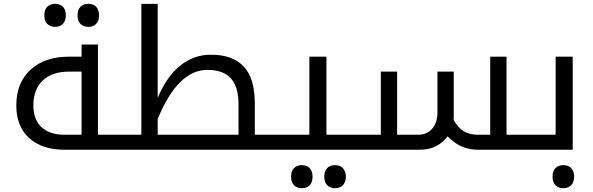

<svg xmlns="http://www.w3.org/2000/svg" viewBox="-20 -780 3088 1000"><path d="M404.8 -78.1V-407.2H341.8Q252 -407.2 202.9 -361.1Q153.8 -314.9 153.8 -231.9Q153.8 -157.2 196.3 -117.7Q238.8 -78.1 316.9 -78.1ZM318.8 0Q198.7 0 131.8 -60.8Q64.9 -121.6 64.9 -231Q64.9 -349.1 139.2 -417Q213.4 -484.9 338.9 -484.9H404.8V-547.9H490.2V-78.1H604Q608.9 -78.1 608.9 -74.2V-4.9Q608.9 0 604 0ZM439.9 -640.1Q414.1 -640.1 398.9 -655.8Q383.8 -671.4 383.8 -700.2Q383.8 -729 398.7 -744.6Q413.6 -760.3 439.9 -760.3Q466.8 -760.3 481.4 -743.9Q496.1 -727.5 496.1 -700.2Q496.1 -672.9 481.4 -656.5Q466.8 -640.1 439.9 -640.1ZM267.1 -640.1Q243.7 -640.1 227.3 -654.3Q210.9 -668.5 210.9 -700.2Q210.9 -731.9 227.3 -746.1Q243.7 -760.3 267.1 -760.3Q292.5 -760.3 307.6 -744.9Q322.8 -729.5 322.8 -700.2Q322.8 -671.4 307.9 -655.8Q293 -640.1 267.1 -640.1Z M1222.2 -78.1V-236.8Q1222.2 -329.1 1181.9 -372.6Q1141.6 -416 1060.1 -416Q906.2 -416 801.3 -160.2V-78.1ZM594.2 0Q589.4 0 589.4 -4.9V-74.2Q589.4 -78.1 594.2 -78.1H716.3V-759.8H801.3V-270Q848.1 -381.8 918.9 -438.5Q989.7 -495.1 1078.1 -495.1Q1191.4 -495.1 1249.3 -433.6Q1307.1 -372.1 1307.1 -241.2V-78.1H1439Q1444.3 -78.1 1444.3 -74.2V-4.9Q1444.3 0 1439 0Z M1429.2 0Q1424.3 0 1424.3 -4.9V-74.2Q1424.3 -78.1 1429.2 -78.1H1591.3V-484.9H1680.2V-78.1H1830.1Q1835 -78.1 1835 -74.2V-4.9Q1835 0 1830.1 0ZM1725.1 200.2Q1699.2 200.2 1684.1 184.6Q1668.9 168.9 1668.9 140.1Q1668.9 111.3 1683.8 95.7Q1698.7 80.1 1725.1 80.1Q1752 80.1 1766.6 96.4Q1781.2 112.8 1781.2 140.1Q1781.2 167.5 1766.6 183.8Q1752 200.2 1725.1 200.2ZM1552.2 200.2Q1528.8 200.2 1512.5 186Q1496.1 171.9 1496.1 140.1Q1496.1 108.4 1512.5 94.2Q1528.8 80.1 1552.2 80.1Q1577.6 80.1 1592.8 95.5Q1607.9 110.8 1607.9 140.1Q1607.9 168.9 1593 184.6Q1578.1 200.2 1552.2 200.2Z M2472.2 0Q2427.2 0 2389.4 -14.9Q2351.6 -29.8 2311 -69.8Q2289.1 -39.1 2252.4 -19.5Q2215.8 0 2165 0H1820.3Q1815.4 0 1815.4 -4.9V-74.2Q1815.4 -78.1 1820.3 -78.1H1963.4V-407.2H2048.3V-78.1H2156.2Q2204.6 -78.1 2231.4 -110.1Q2258.3 -142.1 2258.3 -193.8V-407.2H2343.3V-167L2342.3 -155.8Q2367.2 -112.8 2396.7 -95.5Q2426.3 -78.1 2472.2 -78.1H2533.2V-484.9H2618.2V-78.1H2752Q2757.3 -78.1 2757.3 -74.2V-4.9Q2757.3 0 2752 0Z M2742.2 0Q2737.3 0 2737.3 -4.9V-74.2Q2737.3 -78.1 2742.2 -78.1H2874V-484.9H2962.9V0ZM2914.1 200.2Q2888.2 200.2 2873 184.6Q2857.9 168.9 2857.9 140.1Q2857.9 111.3 2872.8 95.7Q2887.7 80.1 2914.1 80.1Q2940.9 80.1 2955.6 96.4Q2970.2 112.8 2970.2 140.1Q2970.2 167.5 2955.6 183.8Q2940.9 200.2 2914.1 200.2Z"/></svg>

Font: DroidArabicKufi
Style: Regular
Weight: 400
Designer: Pascal Zoghbi
Foundry: Ascender Corporation
Version: Version 1.00; ttfautohint (v1.4.1)